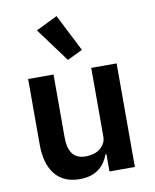

<svg xmlns="http://www.w3.org/2000/svg" viewBox="-90 -873 767 953"><g transform="rotate(-10 294.0 -396.5)"><path d="M386 -87H381Q374 -67 362.5 -49.5Q351 -32 333.5 -18Q316 -4 291.5 4Q267 12 235 12Q154 12 111 -41Q68 -94 68 -192V-522H196V-205Q196 -151 217 -122.5Q238 -94 284 -94Q303 -94 321.5 -99Q340 -104 354 -114.5Q368 -125 377 -140.5Q386 -156 386 -177V-522H514V0H386ZM153 -752 261 -805 356 -618 279 -581Z"/></g></svg>

Font: IBM Plex Sans SmBld
Style: Regular
Weight: 600
Designer: Mike Abbink, Paul van der Laan, Pieter van Rosmalen
Foundry: Bold Monday
Version: Version 3.005